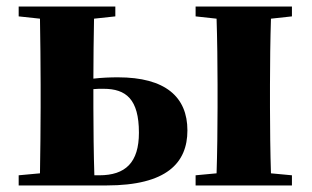

<svg xmlns="http://www.w3.org/2000/svg" viewBox="-20 -566 953 586"><path d="M268 -31C266 -89 265 -180 265 -238V-294C275 -295 285 -295 296 -295C365 -295 404 -263 404 -161C404 -70 363 -31 283 -31ZM332 -516V-546H37V-516L102 -509C103 -451 104 -364 104 -308V-238C104 -182 103 -95 102 -37L37 -31V0H305C489 0 552 -69 552 -168C552 -270 485 -330 340 -330C316 -330 291 -329 265 -326C265 -382 266 -457 267 -509ZM871 -516V-546H577V-516L641 -509C643 -451 644 -364 644 -308V-238C644 -182 643 -95 641 -37L577 -31V0H871V-31L807 -37C805 -95 804 -182 804 -238V-308C804 -364 805 -451 807 -509Z"/></svg>

Font: Noto Serif KR Black
Style: Regular
Weight: 900
Version: Version 1.001;PS 1.001;hotconv 16.6.54;makeotf.lib2.5.65590